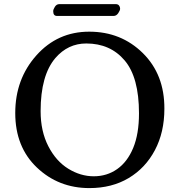

<svg xmlns="http://www.w3.org/2000/svg" viewBox="-20 -915 892 953"><path d="M422.9 -757.8Q581.1 -757.8 689 -651.4Q796.9 -544.9 795.9 -375Q795.9 -258.8 749 -169.9Q702.1 -81.1 618.7 -31.2Q535.2 18.6 423.8 18.6Q270.5 18.6 163.1 -83.5Q55.7 -185.5 55.7 -354Q55.7 -522.5 160.6 -640.1Q265.6 -757.8 422.9 -757.8ZM181.6 -363.3Q181.6 -263.7 219.7 -189.5Q257.8 -115.2 318.8 -77.6Q379.9 -40 445.3 -40Q510.7 -40 561.5 -75.7Q612.3 -111.3 641.1 -180.7Q669.9 -250 669.9 -352.5Q669.9 -531.2 598.6 -615.2Q527.3 -699.2 408.2 -699.2Q317.4 -699.2 254.9 -627Q181.6 -541 181.6 -363.3ZM244.1 -859.4Q244.1 -868.2 252.4 -881.3Q260.7 -894.5 274.4 -894.5H554.7Q565.4 -894.5 570.8 -887.7Q576.2 -880.9 576.2 -872.1Q576.2 -863.3 566.9 -849.6Q557.6 -835.9 543.9 -835.9H262.7Q244.1 -835.9 244.1 -859.4Z"/></svg>

Font: GenEi LateMin P v2
Style: Medium
Weight: 500
Designer: o_tamon (Modified)
Foundry: o_tamon / Adobe Systems Incorporated / FONT 910 / Philipp H. Poll
Version: Version 2.1;Original Version 1.004